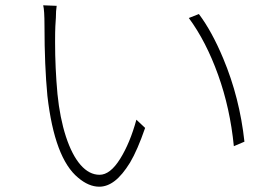

<svg xmlns="http://www.w3.org/2000/svg" viewBox="-20 -706 1040 725"><path d="M191 -639 189 -607Q188 -588 188 -546Q188 -450 197 -351Q206 -261 229 -190Q252 -120 284.5 -83Q317 -46 356 -46Q396 -46 433.5 -106Q471 -166 495 -254L528 -223Q499 -139 471 -92Q442 -45 413.5 -23Q385 -1 355 -1Q315 -1 275 -35Q186 -108 159 -344Q148 -459 148 -607Q148 -669 143 -686L194 -684Q191 -665 191 -639ZM823 -485Q885 -337 903 -171L863 -154Q849 -297 803.5 -423.5Q758 -550 693 -638L731 -653Q780 -588 823 -485Z"/></svg>

Font: Merged Yaku Han JP ExtraLight
Style: Regular
Weight: 250
Designer: Ryoko NISHIZUKA 西塚涼子 (kana, bopomofo & ideographs); Paul D. Hunt (Latin, Greek & Cyrillic); Sandoll Communications 산돌커뮤니
Foundry: Adobe
Version: Version 2.004